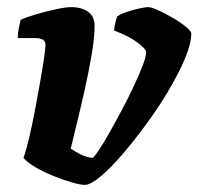

<svg xmlns="http://www.w3.org/2000/svg" viewBox="-20 -520 558 540"><path d="M219 0Q206 0 182 -7Q158 -14 130.5 -25Q103 -36 80 -49.5Q57 -63 46 -76Q53 -95 61.5 -130.5Q70 -166 78 -208Q86 -250 93 -290Q100 -330 104 -358Q108 -386 108 -393Q108 -405 99.5 -409Q91 -413 77 -413H30Q30 -427 33 -441.5Q36 -456 38 -464Q52 -471 80.5 -479.5Q109 -488 137.5 -494Q166 -500 180 -500Q209 -500 227.5 -487Q246 -474 246 -447Q246 -415 238 -367.5Q230 -320 218.5 -268.5Q207 -217 196 -172.5Q185 -128 179 -102Q191 -94 202.5 -88Q214 -82 224 -79Q234 -76 240 -76Q243 -76 255.5 -94Q268 -112 285 -142Q302 -172 320.5 -206.5Q339 -241 355 -275Q371 -309 381 -335Q391 -361 391 -373Q391 -378 384 -385.5Q377 -393 364.5 -402Q352 -411 336 -419Q320 -427 301 -434Q301 -442 304.5 -456.5Q308 -471 310 -474Q318 -480 335.5 -486Q353 -492 371 -496Q389 -500 396 -500Q406 -500 425.5 -491Q445 -482 466.5 -469.5Q488 -457 503 -444.5Q518 -432 518 -426Q518 -398 500.5 -356Q483 -314 454.5 -266Q426 -218 391.5 -171Q357 -124 323.5 -85Q290 -46 262 -23Q234 0 219 0Z"/></svg>

Font: Texturina 12pt Black
Style: Italic
Weight: 900
Italic angle: -11°
Designer: Guillermo Torres Carreño
Foundry: Omnibus-Type
Version: Version 1.002